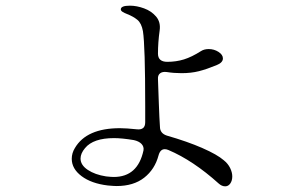

<svg xmlns="http://www.w3.org/2000/svg" viewBox="-20 -617 1040 677"><path d="M403 -165Q425 -165 463 -161Q492 -158 492 -186V-243Q492 -456 484 -507Q479 -535 464.5 -547Q450 -559 427 -568Q419 -571 412.5 -575Q406 -579 406 -584Q406 -597 438 -597Q462 -597 488 -587.5Q514 -578 530.5 -558.5Q547 -539 543 -510Q537 -467 537 -428Q537 -399 570 -399Q601 -399 628.5 -407.5Q656 -416 689 -437Q700 -444 716 -444Q735 -444 750.5 -434Q766 -424 766 -411Q766 -396 743 -387Q709 -373 681.5 -366Q654 -359 620 -359Q593 -359 568 -363Q553 -365 544.5 -358.5Q536 -352 537 -338L540 -254Q542 -198 544 -170Q544 -147 568 -139Q641 -118 693.5 -95Q746 -72 769 -52Q784 -40 791.5 -24.5Q799 -9 799 5Q799 20 792 30Q785 40 774 40Q762 40 751 30Q661 -51 574 -88Q567 -91 561 -91Q545 -91 539 -69Q526 -20 488.5 9.5Q451 39 391 39Q382 39 360 37Q302 30 267.5 4Q233 -22 233 -57Q233 -77 244 -95Q285 -165 403 -165ZM264 -58Q264 -35 289.5 -18Q315 -1 354 5Q372 7 381 7Q466 7 486 -87Q488 -100 479 -109.5Q470 -119 452 -123Q410 -130 382 -130Q309 -130 280 -95Q264 -76 264 -58Z"/></svg>

Font: Hina Mincho
Style: Regular
Weight: 400
Designer: satsuyako
Foundry: satsuyako
Version: Version 1.100